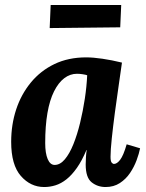

<svg xmlns="http://www.w3.org/2000/svg" viewBox="-20 -742 589 773"><path d="M327 -511Q355 -511 392.5 -505.5Q430 -500 471 -490Q466 -453 458 -399Q450 -345 442.5 -288.5Q435 -232 430 -184.5Q425 -137 425 -111Q425 -93 429.5 -87.5Q434 -82 439 -82Q451 -82 464 -99Q477 -116 490 -161L544 -145Q540 -124 530 -97Q520 -70 503.5 -45.5Q487 -21 462.5 -5Q438 11 405 11Q373 11 349 -8Q325 -27 325 -80Q325 -93 326 -109Q327 -125 329 -138H328Q310 -95 289.5 -66Q269 -37 247.5 -20Q226 -3 203.5 4Q181 11 158 11Q103 11 64 -33.5Q25 -78 25 -171Q25 -240 45 -301Q65 -362 104 -409.5Q143 -457 199 -484Q255 -511 327 -511ZM290 -445Q262 -445 238.5 -427Q215 -409 197.5 -374Q180 -339 171 -287Q162 -235 162 -166Q162 -125 172 -101.5Q182 -78 200 -78Q222 -78 241 -100.5Q260 -123 275.5 -161.5Q291 -200 302.5 -247.5Q314 -295 321.5 -344.5Q329 -394 331 -439Q326 -441 313.5 -443Q301 -445 290 -445ZM180 -629 184 -722H468L464 -632Z"/></svg>

Font: Lora
Style: Bold Italic
Weight: 700
Italic angle: -3°
Designer: Olga Karpushina, Alexei Vanyashin (Cyrillic)
Foundry: Cyreal
Version: Version 3.004